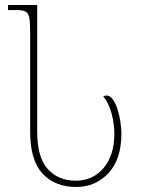

<svg xmlns="http://www.w3.org/2000/svg" viewBox="-20 -734 567 764"><path d="M283 10Q199 10 149.5 -43Q100 -96 100 -210V-607Q100 -645 96.5 -663.5Q93 -682 81.5 -688Q70 -694 47 -694H12V-714H128V-210Q128 -108 170 -61.5Q212 -15 281 -15Q350 -15 392.5 -66Q435 -117 435 -201Q435 -241 424 -282.5Q413 -324 391 -350Q397 -354 403 -354Q418 -354 429 -338.5Q440 -323 447.5 -299.5Q455 -276 459 -250Q463 -224 463 -203Q463 -100 411.5 -45Q360 10 283 10Z"/></svg>

Font: Noto Serif Georgian SemiCondensed Thin
Style: Regular
Weight: 100
Width: 4
Designer: Monotype Design Team, Akaki Razmadze
Foundry: Google LLC
Version: Version 2.003; ttfautohint (v1.8.4.7-5d5b)